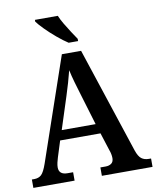

<svg xmlns="http://www.w3.org/2000/svg" viewBox="-99 -1007 883 1082"><g transform="rotate(-10 342.5 -465.5)"><path d="M3 0V-48H16Q42 -48 57.5 -62.5Q73 -77 89 -123L292 -714H402L602 -108Q614 -73 630.5 -60.5Q647 -48 672 -48H685V0H395V-48H425Q445 -48 458 -57.5Q471 -67 471 -88Q471 -99 468.5 -111.5Q466 -124 462 -134L429 -237H198L169 -145Q165 -133 161.5 -117.5Q158 -102 158 -90Q158 -48 207 -48H239V0ZM217 -293H411L358 -469Q346 -508 335 -546.5Q324 -585 317 -618Q309 -586 298.5 -549.5Q288 -513 276 -476ZM341 -771Q313 -789 279 -817.5Q245 -846 216.5 -875Q188 -904 176 -921V-931H307Q316 -909 332 -882Q348 -855 365 -829Q382 -803 395 -784V-771Z"/></g></svg>

Font: Noto Serif Tamil SemiCondensed SemiBold
Style: Italic
Weight: 600
Width: 4
Italic angle: -12°
Designer: Indian Type Foundry, Tom Grace, and the Monotype Design Team
Foundry: Monotype Imaging Inc.
Version: Version 2.003; ttfautohint (v1.8.4.7-5d5b)